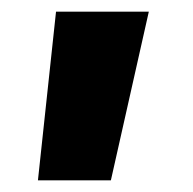

<svg xmlns="http://www.w3.org/2000/svg" viewBox="-20 -147 331 329"><path d="M170 162H45L76 -127H235Z"/></svg>

Font: BLUETTI 2.0
Style: Bold
Weight: 700
Designer: Stijn de Vries
Foundry: tokotype
Version: Version 2.005;October 31, 2023;FontCreator 14.0.0.2814 64-bi